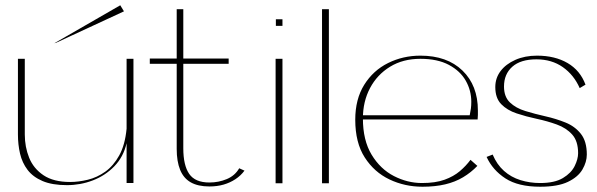

<svg xmlns="http://www.w3.org/2000/svg" viewBox="-20 -695 2264 728"><path d="M234 7Q178 7 141.5 -8.5Q105 -24 84.5 -51Q64 -78 56 -112.5Q48 -147 48 -185V-472H74V-185Q74 -138 90.5 -97Q107 -56 145 -30.5Q183 -5 246 -5Q278 -5 313 -13.5Q348 -22 379 -44Q410 -66 432 -105.5Q454 -145 460 -207V-472H486V-1H460V-152Q448 -100 413.5 -64.5Q379 -29 332 -11Q285 7 234 7ZM193 -533 186 -531 436 -675 450 -652Z M774 12Q731 12 703.5 -3.5Q676 -19 663 -51Q650 -83 650 -130V-453H548V-473H650V-660H675V-473H847V-453H675V-133Q675 -68 697.5 -35.5Q720 -3 774 -3Q809 -3 840 -16Q871 -29 887 -57L907 -48Q893 -29 872.5 -15.5Q852 -2 827.5 5Q803 12 774 12Z M1025 0V-472H1051V0ZM1026 -597V-622H1051V-597Z M1201 0V-660H1227V0Z M1352 -258H1761Q1764 -272 1765.5 -283.5Q1767 -295 1767 -309Q1767 -352 1746 -389Q1725 -426 1682 -449Q1639 -472 1574 -472Q1508 -472 1459 -442Q1410 -412 1383 -361Q1356 -310 1356 -246Q1356 -163 1389 -108.5Q1422 -54 1473.5 -27.5Q1525 -1 1580 -1Q1631 -1 1665.5 -13.5Q1700 -26 1723.5 -46Q1747 -66 1764 -89L1790 -66Q1766 -41 1736 -23Q1706 -5 1668 4Q1630 13 1582 13Q1515 13 1457 -14.5Q1399 -42 1363 -98Q1327 -154 1327 -241Q1327 -319 1361 -373.5Q1395 -428 1451.5 -456Q1508 -484 1574 -484Q1675 -484 1733.5 -427.5Q1792 -371 1792 -276Q1792 -268 1792 -259.5Q1792 -251 1791 -242H1353Z M2016 -484Q2084 -484 2132 -456Q2180 -428 2200 -374L2178 -361Q2156 -411 2114 -440.5Q2072 -470 2014 -470Q1954 -470 1922.5 -442Q1891 -414 1891 -367Q1891 -328 1913.5 -306.5Q1936 -285 1972 -274Q2008 -263 2048 -254Q2088 -245 2124 -230.5Q2160 -216 2182.5 -187.5Q2205 -159 2205 -109Q2205 -81 2188.5 -52.5Q2172 -24 2133.5 -5.5Q2095 13 2028 13Q1945 13 1896.5 -18.5Q1848 -50 1825 -100L1848 -109Q1864 -71 1891 -47Q1918 -23 1953.5 -12Q1989 -1 2028 -1Q2083 -1 2114.5 -20Q2146 -39 2159 -65.5Q2172 -92 2172 -114Q2172 -160 2149.5 -185Q2127 -210 2091 -223Q2055 -236 2015 -244.5Q1975 -253 1939 -265Q1903 -277 1880.5 -300Q1858 -323 1858 -365Q1858 -399 1878 -425.5Q1898 -452 1934 -468Q1970 -484 2016 -484Z"/></svg>

Font: Panamera Thin
Style: Regular
Weight: 100
Designer: Bastien Sozeau
Foundry: NBR — Bastien Sozeau
Version: Version 3.003;gftools[0.9.33]